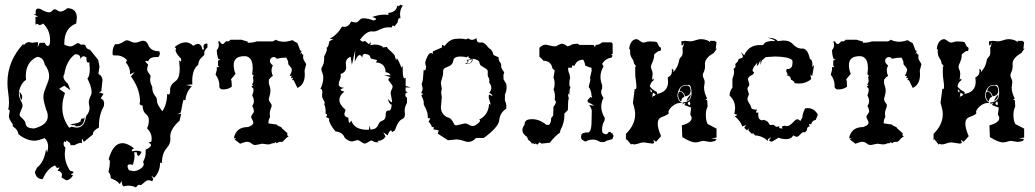

<svg xmlns="http://www.w3.org/2000/svg" viewBox="-20 -616 4483 832"><path d="M313 -538.1 310.1 -514.2Q258.8 -494.1 258.8 -429.7V-422.4Q273.9 -415 285.2 -415Q290.5 -415 295.2 -417.2Q299.8 -419.4 304 -422.1Q308.1 -424.8 311.5 -427Q314.9 -429.2 317.9 -429.2Q321.8 -429.2 325.2 -425.8Q328.6 -422.4 335 -422.4L342.8 -422.9Q347.7 -422.9 349.4 -419.9Q351.1 -417 352.5 -413.3Q354 -409.7 357.4 -406Q360.8 -402.3 370.1 -400.4L405.8 -356L411.1 -326.7L406.7 -299.3Q406.7 -294.9 408.4 -294.2Q410.2 -293.5 412.8 -291.7Q415.5 -290 418.7 -285.6Q421.9 -281.2 424.3 -270.5L418.9 -220.2L408.2 -216.3L428.7 -209.5L416 -189.5Q431.2 -184.6 431.2 -167L430.2 -156.2Q408.7 -120.1 408.7 -67.9V-63.5Q382.8 -49.3 382.8 -37.6L383.3 -34.2L343.3 -1Q337.4 -14.6 335 -14.6V3.9L330.1 3.4Q318.8 3.4 303.2 13.2H285.2L285.6 10.7Q285.6 2 267.1 -7.8V-6.3Q267.1 -0.5 264.2 -0.5L258.8 -3.9Q255.4 1 255.4 7.3Q255.4 16.1 263.2 23.9L260.7 50.3Q260.7 90.3 284.2 124.5Q298.3 126 298.3 130.4Q298.3 134.3 286.6 140.1L296.4 143.6Q286.6 162.1 267.6 165.5L246.6 153.3L248.5 142.1Q248.5 127.4 229.5 123Q237.3 113.8 237.3 109.4L227.1 112.3L218.3 100.6Q184.6 114.3 165 160.2Q136.2 160.2 131.3 129.4L140.6 109.9Q170.4 88.4 179.7 30.8L184.1 44.9Q188.5 31.2 188.5 18.6Q188.5 -2.9 173.8 -17.6Q143.1 -6.3 129.9 -6.3Q95.2 -6.3 60.1 -34.2Q58.1 -44.4 54 -50.8Q49.8 -57.1 45.4 -60.8Q41 -64.5 37.8 -66.7Q34.7 -68.8 34.7 -71.3L35.6 -74.7Q35.6 -77.1 33 -80.8Q30.3 -84.5 27.1 -89.4Q23.9 -94.2 21.2 -100.6Q18.6 -106.9 18.6 -114.3L22.5 -136.7L15.1 -143.6Q19 -148.9 19 -170.9Q19 -189.9 15.6 -213.4Q12.2 -236.8 12.2 -257.3Q12.2 -351.6 81.1 -426.3L83 -419.4Q93.3 -433.6 106 -433.6L118.2 -430.7L145 -433.6L143.6 -411.1L151.4 -430.2L173.8 -430.7Q179.7 -417 186.5 -417Q192.4 -417 194.6 -423.3Q196.8 -429.7 196.8 -436.5V-444.8Q196.8 -484.4 167 -514.2Q159.2 -507.8 152.3 -507.8Q146.5 -507.8 142.1 -513.2L133.8 -509.3V-543L145.5 -543.5L126 -554.2L134.8 -554.7L134.3 -563.5Q134.3 -579.1 145.5 -579.1L153.8 -577.6Q179.2 -562.5 192.9 -562.5Q197.3 -562.5 200.4 -564.5Q203.6 -566.4 206.1 -569.1Q208.5 -571.8 210.9 -573.7Q213.4 -575.7 217.3 -575.7Q223.1 -575.7 229 -570.8Q234.9 -565.9 241.7 -565.9Q254.4 -565.9 272 -580.6Q313 -579.6 313 -538.1ZM76.2 -195.8Q76.2 -192.4 75.2 -188.2Q74.2 -184.1 72.3 -184.1Q67.9 -184.1 64.5 -218.3Q76.2 -207 76.2 -195.8ZM258.8 -294.9Q254.9 -289.6 254.9 -283.2Q254.9 -269.5 274.4 -252.9L285.2 -225.1L258.3 -244.6L236.3 -231L261.7 -212.9Q250 -180.7 250 -150.4Q250 -102.5 279.8 -62.5L291 -67.4Q303.2 -63 313 -63Q346.2 -63 353 -112.8Q368.2 -130.9 368.2 -148.4L364.7 -171.4Q364.7 -185.1 373 -200.7Q377 -207.5 377 -217.3Q377 -239.7 358.9 -275.4Q369.1 -287.1 369.1 -316.4L367.2 -346.2L361.8 -344.7Q354.5 -344.7 354.5 -362.3V-367.2Q348.1 -372.1 342.8 -372.1Q333.5 -372.1 328.6 -358.9V-361.3Q328.6 -380.9 308.1 -380.9H305.2Q267.6 -353.5 258.8 -294.9ZM140.6 -369.6Q91.8 -347.2 91.8 -286.1L92.8 -269.5Q89.4 -268.1 84.2 -263.2Q79.1 -258.3 74.2 -250.5Q69.3 -242.7 65.7 -232.4Q62 -222.2 62 -210.4Q62 -200.7 64.5 -193.6Q66.9 -186.5 69.8 -180.7Q72.8 -174.8 75.2 -169.7Q77.6 -164.6 77.6 -158.7Q77.6 -154.3 75.7 -148.9Q73.7 -143.6 71.3 -137.9Q68.8 -132.3 66.9 -127.4Q64.9 -122.6 64.9 -119.1Q64.9 -114.3 68.6 -110.6Q72.3 -106.9 77.1 -102.5Q82 -98.1 86.2 -92.5Q90.3 -86.9 91.3 -78.6Q93.8 -60.1 127 -59.1Q187 -74.2 187 -111.8Q187 -127 180.7 -139.2Q168 -178.2 168 -194.8Q168 -207.5 171.9 -219.2Q175.8 -231 180.4 -242.2Q185.1 -253.4 189 -264.2Q192.9 -274.9 192.9 -286.1Q192.9 -311.5 173.8 -336.4Q168 -368.2 140.6 -369.6ZM333.5 -89.8 328.6 -94.2 336.4 -105.5Q336.4 -100.6 338.4 -100.6Q340.8 -100.6 346.7 -107.9Q343.8 -68.4 313.5 -68.4L301.8 -69.8L309.6 -75.7L296.9 -73.2L283.7 -77.1Q326.7 -83 326.7 -89.8Z M569.3 196.3Q555.7 188.5 532.7 188.5L516.6 191.4Q508.8 191.4 506.8 168L499 182.1Q489.3 168.9 472.7 162.1Q466.8 159.7 463.1 158Q459.5 156.2 459.5 151.9Q459.5 139.6 450.2 128.9Q456.1 102.1 456.1 87.9Q456.1 74.7 450.7 74.7Q470.2 4.4 510.3 4.4Q532.7 4.4 561 26.9Q550.8 31.2 550.8 35.6L553.7 40Q561.5 37.1 570.3 37.1Q584 37.1 593.3 42Q585 59.6 579.6 59.6Q574.7 59.6 572.3 43.9H561.5L563 60.5Q563 73.2 556.2 98.1L543.5 96.2Q532.7 96.2 532.7 104.5Q532.7 110.8 538.6 121.6L558.1 125.5Q571.8 125.5 586.4 116.7Q603 106.9 603 95.2L600.6 85.9Q600.6 83 602.5 80.1Q611.3 64.5 611.3 43L610.8 32.7Q634.3 22 634.3 12.7Q634.3 6.3 622.6 2L635.3 -2Q637.2 -5.4 637.2 -17.1Q637.2 -40 617.2 -60.1Q625 -75.7 625 -94.7Q625 -110.8 615.2 -119.1Q597.7 -132.8 597.7 -158.7Q585 -159.7 585 -168.5L586.9 -177.2Q585.4 -233.4 547.4 -284.7L563 -303.2L543 -293.9L543.5 -300.8Q543.5 -324.2 525.4 -345.2L530.8 -355.5Q510.7 -376 483.4 -376L474.6 -375.5L468.3 -378.4L467.8 -389.2Q467.8 -409.2 479 -424.8L485.4 -424.3Q498 -424.3 511.2 -432.9Q524.4 -441.4 529.8 -441.4Q536.6 -441.4 546.1 -436.3Q555.7 -431.2 565.9 -431.2Q574.2 -431.2 583.5 -435.3Q592.8 -439.5 600.1 -439.5Q615.2 -439.5 623 -419.9Q633.3 -394 670.4 -394L672.9 -384.3Q672.9 -377 666 -368.7L658.7 -369.1Q628.9 -369.1 622.1 -350.6L612.3 -352.5L609.9 -351.1Q609.9 -346.7 622.1 -335.9Q617.7 -324.2 617.7 -315.9Q617.7 -307.6 625 -299.1Q632.3 -290.5 632.3 -284.2L630.4 -271Q630.4 -258.3 639.6 -240.2Q639.6 -216.8 649.9 -203.6Q653.8 -198.2 657 -193.8Q660.2 -189.5 660.2 -178.2Q660.2 -163.6 683.6 -133.8Q704.1 -165 704.1 -208.5L710 -206.5Q717.3 -206.5 717.3 -222.2L716.8 -225.6Q716.8 -248 740.7 -264.6Q758.8 -276.9 758.8 -319.8L756.3 -354.5L763.2 -349.6Q765.1 -349.6 765.1 -355L764.6 -361.8Q740.7 -385.7 740.7 -398.9L743.2 -406.2L736.8 -412.1Q762.2 -432.6 783.7 -432.6Q802.2 -432.6 817.4 -417.5Q830.1 -425.8 837.9 -425.8Q852.5 -425.8 856.9 -401.4H863.8L861.8 -413.6Q861.8 -427.2 875 -427.2L878.9 -426.8V-410.6Q865.2 -397.5 865.2 -388.2L865.7 -383.3Q865.7 -377.9 862.1 -374.8Q858.4 -371.6 853.8 -367.2Q849.1 -362.8 844.7 -355.7Q840.3 -348.6 838.9 -335.4Q813 -314.9 813 -265.1L813.5 -250L786.1 -248L811.5 -242.2Q787.1 -219.2 783.2 -180.7L776.9 -183.6Q773.4 -183.6 770 -162.1Q765.6 -134.3 762.2 -126.5L747.1 -121.1L765.1 -122.6L758.3 -93.3Q717.8 -57.1 717.8 -24.9L718.3 -15.1Q718.3 -3.4 715.8 3.9Q711.9 14.6 700.7 27.8Q682.1 50.3 681.2 91.3L673.8 87.9Q673.8 127.4 648.4 154.3L636.2 146L644 159.2L639.6 169.9Q631.8 165 623 165Q615.2 165 604 175.5Q592.8 186 589.8 186L584 184.6Q577.1 184.6 569.3 196.3Z M1025.9 -443.8 1054.7 -435.1 1052.2 -430.7H1057.6Q1075.2 -430.7 1092.3 -436.5H1161.1Q1169.4 -439 1173.8 -443.8Q1191.4 -435.1 1210.9 -435.1Q1224.6 -435.1 1247.6 -441.9Q1255.4 -435.5 1269 -429.2L1281.2 -397L1287.1 -395.5L1279.8 -380.4L1287.1 -388.2L1289.1 -380.9L1294.4 -378.9L1293.5 -368.7Q1293.5 -362.8 1295.2 -358.6Q1296.9 -354.5 1299.1 -350.8Q1301.3 -347.2 1303.5 -344Q1305.7 -340.8 1306.6 -336.9L1299.8 -310.5L1300.8 -293.5Q1300.8 -249.5 1269 -234.9L1252.4 -268.6L1245.6 -269L1250.5 -279.3L1243.2 -277.3Q1240.7 -277.3 1240.7 -279.3L1245.1 -287.1H1234.9Q1244.6 -304.2 1244.6 -313.5Q1244.6 -317.9 1242.2 -321.5Q1239.7 -325.2 1236.8 -328.4Q1233.9 -331.5 1231.4 -334.5Q1229 -337.4 1229 -340.3V-344.2Q1229 -352.1 1220.7 -366.2H1215.8Q1208 -366.2 1198.7 -365Q1189.5 -363.8 1178.7 -361.3Q1174.8 -368.7 1166.5 -368.7H1164.1Q1158.2 -367.7 1153.8 -363.3Q1149.4 -358.9 1149.4 -352.1Q1149.4 -342.8 1162.6 -332Q1156.7 -322.3 1156.7 -311Q1156.7 -299.3 1162.6 -287.1Q1152.8 -281.7 1145 -271V-254.4Q1151.9 -235.4 1151.9 -222.7Q1151.9 -210 1145 -188Q1145 -182.1 1147 -178.2Q1148.9 -174.3 1151.1 -171.1Q1153.3 -168 1155.3 -165.3Q1157.2 -162.6 1157.2 -159.2Q1157.2 -152.8 1153.1 -144Q1148.9 -135.3 1148.9 -123.5L1150.4 -108.4Q1143.6 -100.1 1143.1 -81.5L1179.2 -76.2Q1182.1 -72.3 1185.5 -70.6Q1189 -68.8 1192.1 -67.9Q1195.3 -66.9 1197.8 -65.4Q1200.2 -64 1201.2 -60.5L1225.6 -38.6L1224.6 -32.7Q1224.6 -27.3 1231 -25.4Q1222.7 -20.5 1218.5 -16.1Q1214.4 -11.7 1211.4 -8.3Q1208.5 -4.9 1205.6 -2.9Q1202.6 -1 1197.3 -1L1193.8 -1.5Q1187 -1.5 1179.2 4.9L1174.3 -0.5L1168.5 4.9L1165.5 4.4Q1159.2 4.4 1154.5 7.1Q1149.9 9.8 1140.1 9.8L1115.7 6.8L1088.9 12.2Q1080.1 12.2 1076.7 10.5Q1073.2 8.8 1070.6 6.3Q1067.9 3.9 1064.2 1.7Q1060.5 -0.5 1051.8 -1.5H1049.3Q1042.5 -1.5 1020.5 6.8L996.6 -11.7L1003.9 -17.6L993.2 -16.6Q1002.4 -65.4 1053.7 -65.4H1054.7Q1077.6 -73.7 1077.6 -84Q1077.6 -86.9 1076.2 -90.6Q1074.7 -94.2 1073 -97.7Q1071.3 -101.1 1069.8 -104.2Q1068.4 -107.4 1068.4 -108.9Q1068.4 -114.7 1080.1 -130.4V-132.8Q1080.1 -144.5 1072.8 -157.2Q1080.1 -166.5 1080.1 -177.7Q1080.1 -189 1072.8 -202.1Q1078.6 -217.3 1078.6 -226.6Q1078.6 -230.5 1077.4 -232.7Q1076.2 -234.9 1074.5 -236.3Q1072.8 -237.8 1071.5 -238.5Q1070.3 -239.3 1070.3 -240.7Q1070.3 -243.2 1074 -243.7Q1077.6 -244.1 1077.6 -245.1Q1077.6 -246.1 1075.2 -246.6Q1072.8 -247.1 1072.8 -249.5Q1072.8 -252 1075.4 -255.9Q1078.1 -259.8 1078.1 -266.6L1075.7 -283.2L1080.1 -287.1L1072.8 -294.4L1075.2 -318.4Q1075.2 -327.1 1074 -336.7Q1072.8 -346.2 1069.1 -354.2Q1065.4 -362.3 1058.1 -367.4Q1050.8 -372.6 1039.1 -372.6Q992.7 -372.6 992.7 -334Q992.7 -314.5 1000.5 -295.9L981 -272.5Q984.4 -263.7 984.4 -244.1V-240.2Q968.8 -228.5 947.3 -228.5Q941.4 -228.5 938.7 -229.2Q936 -230 930.2 -238.3L930.7 -245.6Q930.7 -270 914.1 -292.5L919.4 -312.5V-324.7L929.7 -325.2L924.8 -332V-353.5L935.5 -357.9L926.8 -359.9Q919.9 -375.5 919.4 -398.9Q928.2 -408.2 928.2 -420.4Q928.2 -430.2 924.8 -436.5H932.1Q938.5 -424.8 944.8 -424.8Q946.8 -424.8 949 -426.8Q951.2 -428.7 953.6 -431.2Q956.1 -433.6 958.3 -435.5Q960.4 -437.5 962.4 -437.5L966.3 -436.5Q971.7 -436.5 979 -443.8Z M1725.6 -591.8Q1713.4 -575.2 1713.4 -553.7L1715.3 -537.1L1712.4 -537.6Q1704.6 -537.6 1703.1 -519L1689.5 -502L1683.6 -505.4Q1679.7 -505.4 1677.2 -497.1L1663.6 -497.6Q1650.9 -497.6 1642.3 -494.6Q1633.8 -491.7 1627 -488.5Q1620.1 -485.4 1613.5 -482.4Q1606.9 -479.5 1597.7 -479.5L1589.4 -480Q1567.9 -480 1540 -444.3Q1545.9 -435.5 1553.2 -435.5L1562 -438.5L1578.1 -424.8L1587.4 -433.1L1584.5 -420.4L1603 -422.9Q1622.6 -422.9 1639.2 -413.6L1637.2 -410.2L1657.2 -412.6Q1657.2 -408.7 1662.6 -403.6Q1668 -398.4 1674.3 -393.1Q1680.7 -387.7 1686 -381.8Q1691.4 -376 1691.4 -370.1L1696.8 -354L1699.2 -363.8Q1705.6 -358.9 1719.7 -322.3Q1723.6 -329.6 1724.6 -329.6Q1725.1 -329.6 1725.1 -328.1V-314.9Q1725.1 -276.4 1732.9 -276.4L1737.8 -279.3V-243.2L1760.3 -237.3L1737.3 -236.8L1737.8 -220.7L1747.1 -216.3L1738.3 -212.9L1736.3 -204.1Q1736.3 -196.8 1743.7 -192.4V-170.4Q1733.4 -151.9 1733.4 -136.7L1734.9 -120.1Q1734.9 -105 1721.2 -99.1Q1704.1 -91.3 1691.4 -51.3L1679.2 -43.5Q1676.8 -50.8 1673.8 -50.8Q1668 -50.8 1659.2 -29.3L1640.6 -43L1650.9 -23.9Q1638.2 -5.4 1615.7 -5.4L1620.6 0.5H1613.3Q1603.5 0.5 1598.6 -3.2Q1593.8 -6.8 1589.4 -6.8Q1586.4 -6.8 1583 -4.9Q1579.6 -2.9 1575.7 -0.5Q1571.8 2 1567.9 3.9Q1564 5.9 1560.5 5.9Q1556.6 5.9 1552.7 3.7Q1548.8 1.5 1544.9 -1.5Q1541 -4.4 1536.9 -6.6Q1532.7 -8.8 1528.3 -8.8L1505.4 -2.9Q1491.7 -2.9 1473.6 -19Q1465.8 -43 1433.1 -46.9Q1405.8 -81.5 1405.8 -97.2L1406.7 -102.1L1392.6 -108.9Q1397 -113.8 1397 -117.7Q1397 -122.1 1390.6 -124L1391.1 -131.8Q1391.1 -151.9 1384.8 -164.6L1387.2 -170.4Q1387.2 -173.3 1385.3 -176.5Q1383.3 -179.7 1381.1 -183.8Q1378.9 -188 1377.2 -192.4Q1375.5 -196.8 1375.5 -202.1L1377 -217.3Q1377 -229.5 1368.7 -231Q1380.9 -255.9 1380.9 -279.8Q1380.9 -291 1376.7 -300.3Q1372.6 -309.6 1372.6 -316.4Q1372.6 -321.3 1374.5 -324.2Q1376.5 -327.1 1378.7 -331.5Q1380.9 -335.9 1382.8 -343.5Q1384.8 -351.1 1384.8 -365.2V-372.1Q1396.5 -392.6 1396.5 -403.3L1395 -409.7Q1403.3 -409.7 1406.7 -436.5L1424.3 -446.8L1408.2 -448.2Q1441.9 -464.8 1461.9 -501L1471.7 -499.5Q1491.2 -499.5 1501.5 -522.5L1520 -518.6Q1526.9 -518.6 1530 -521.5Q1533.2 -524.4 1536.1 -527.6Q1539.1 -530.8 1543 -533.7Q1546.9 -536.6 1555.2 -536.6Q1575.2 -536.6 1598.6 -527.3Q1609.4 -529.3 1609.4 -533.2Q1609.4 -537.6 1592.8 -542.5Q1622.1 -552.7 1646.5 -552.7L1663.1 -551.3L1662.6 -560.1Q1698.2 -563 1701.2 -591.8L1706.5 -588.9Q1710.9 -588.9 1713.4 -595.7ZM1566.4 -381.8 1561.5 -382.3Q1550.3 -382.3 1550.3 -368.7V-365.7Q1544.9 -377.4 1538.6 -377.4Q1528.8 -377.4 1517.1 -347.7L1519.5 -399.4L1504.9 -335L1499.5 -370.1Q1478.5 -362.8 1478.5 -341.8L1480 -324.7Q1480 -302.7 1455.6 -295.4L1457 -286.6Q1457 -279.8 1452.4 -269.5Q1447.8 -259.3 1447.8 -251Q1447.8 -237.3 1471.2 -235.4Q1456.1 -231 1456.1 -227.1Q1456.1 -222.7 1472.2 -219.2Q1450.7 -202.1 1450.7 -183.1Q1450.7 -162.6 1477.5 -140.1L1472.2 -122.6Q1472.2 -108.9 1489.7 -106Q1490.2 -84 1494.6 -84Q1497.6 -84 1502 -93.8Q1515.6 -53.7 1570.8 -53.7H1578.6L1582 -72.3L1585.4 -54.2Q1601.6 -55.7 1607.9 -60.5Q1614.3 -65.4 1617.2 -71.5Q1620.1 -77.6 1623.3 -83.5Q1626.5 -89.4 1636.2 -92.8Q1651.4 -97.7 1651.4 -117.2V-119.6Q1651.4 -136.7 1661.1 -136.7H1665Q1675.8 -136.7 1677.2 -162.1Q1665.5 -165.5 1661.1 -187.5Q1673.3 -172.9 1677.2 -172.9Q1679.2 -172.9 1679.2 -176.3L1672.9 -211.4Q1672.9 -221.2 1677 -227.5Q1681.2 -233.9 1681.2 -240.7Q1681.2 -244.6 1678.2 -248.8Q1675.3 -252.9 1672.1 -256.8Q1668.9 -260.7 1666 -264.4Q1663.1 -268.1 1663.1 -271Q1663.1 -276.9 1672.9 -281.2L1644.5 -291L1672.9 -289.6Q1667.5 -301.3 1650.9 -303.2Q1649.9 -343.3 1608.4 -345.7L1613.8 -353.5Q1613.8 -356.4 1609.4 -357.2Q1605 -357.9 1599.6 -358.9Q1594.2 -359.9 1589.6 -361.8Q1585 -363.8 1584.5 -368.2Q1584 -378.4 1566.4 -381.8Z M2009.3 -1Q2003.9 -1 1998.5 -2.7Q1993.2 -4.4 1986.8 -6.3Q1980.5 -8.3 1973.1 -10Q1965.8 -11.7 1956.5 -11.7L1920.9 -8.3L1877 -37.1L1880.9 -51.3L1857.9 -55.7L1859.9 -62.5Q1859.9 -65.9 1856.4 -65.9L1851.6 -64.9Q1848.6 -77.6 1836.9 -88.9L1845.2 -103L1834 -104Q1834 -120.1 1831.1 -129.9Q1826.7 -143.6 1818.8 -157.7Q1815.9 -162.6 1815.9 -167L1816.4 -170.9Q1816.4 -181.2 1805.7 -202.1L1814.5 -210L1804.7 -211.4Q1811.5 -224.1 1811.5 -233.9L1807.1 -252.9Q1807.1 -254.4 1808.1 -255.6Q1809.1 -256.8 1810.1 -260.3Q1811 -263.7 1812.3 -270.3Q1813.5 -276.9 1814 -289.6Q1814.9 -314 1817.4 -314L1821.3 -310.1Q1822.3 -310.1 1824.2 -314.9Q1826.2 -319.8 1826.2 -326.7L1822.3 -344.2Q1825.2 -357.9 1832.5 -372.1Q1839.8 -386.2 1847.7 -386.2Q1851.6 -386.2 1855.5 -382.3V-393.1L1895.5 -410.6V-422.4L1906.2 -416.5Q1925.8 -443.4 1951.2 -447.3L1970.7 -448.7Q1988.8 -448.7 1997.6 -445.3L2010.3 -449.7Q2016.6 -443.4 2025.4 -443.4Q2033.7 -443.4 2044.9 -450.7Q2044.9 -431.6 2059.1 -431.6L2064 -432.1Q2072.3 -432.1 2077.6 -429.2Q2084.5 -424.8 2094.2 -412.6Q2097.7 -407.7 2102.5 -404.8Q2112.3 -400.4 2119.1 -377.4L2140.6 -367.7Q2140.6 -354.5 2146.2 -347.4Q2151.9 -340.3 2151.9 -335L2151.4 -330.1Q2151.4 -319.3 2165 -302.7L2161.6 -291.5L2162.1 -272L2173.8 -252.4L2175.3 -238.8Q2175.3 -222.2 2168 -205.6V-180.2Q2174.3 -168 2174.3 -152.8L2173.8 -145Q2146.5 -127.4 2143.6 -96.2Q2140.6 -64.9 2076.2 -18.1H2043Q2027.3 -1 2009.3 -1ZM2027.3 -69.8Q2037.1 -69.8 2048.6 -78.9Q2060.1 -87.9 2060.1 -93.3Q2060.1 -96.2 2056.6 -98.1Q2096.2 -116.7 2099.6 -166.5L2106.9 -161.6L2097.7 -192.9L2098.6 -206.5L2114.7 -199.7Q2110.4 -210.4 2099.6 -213.4Q2108.9 -224.1 2108.9 -235.8Q2108.9 -247.6 2099.6 -258.3L2100.6 -267.1Q2100.6 -275.4 2096.9 -280.3Q2093.3 -285.2 2093.3 -294.9L2093.8 -304.7Q2093.8 -312 2088.6 -316.2Q2083.5 -320.3 2076.9 -323.7Q2070.3 -327.1 2064.7 -331.3Q2059.1 -335.4 2058.1 -343.3Q2056.2 -357.9 2027.3 -361.8L2027.8 -357.4Q2027.8 -338.4 1994.1 -338.4Q2005.9 -344.2 2005.9 -349.6Q2005.9 -353 2001.5 -356Q2018.6 -357.9 2019.5 -359.9Q2019.5 -362.8 2009.8 -366.7V-373.5L2002 -367.7Q1990.2 -371.1 1974.1 -371.1Q1947.3 -371.1 1944.3 -353.5Q1941.4 -339.4 1934.1 -334.2Q1926.8 -329.1 1919.2 -326.4Q1911.6 -323.7 1905.8 -319.8Q1899.9 -315.9 1899.9 -304.7L1900.4 -304.2Q1900.4 -290 1895.5 -276.1Q1890.6 -262.2 1890.6 -255.9L1894.5 -231.9L1891.6 -215.3L1894.5 -194.8L1890.6 -151.4Q1890.6 -123 1916.5 -108.4Q1928.2 -106 1933.8 -100.1Q1939.5 -94.2 1942.6 -88.1Q1945.8 -82 1948.5 -77.4Q1951.2 -72.8 1958 -72.8L1994.1 -81.1Q2002.4 -81.1 2012.2 -75.4Q2022 -69.8 2027.3 -69.8ZM2010.3 -341.3Q2025.4 -344.2 2025.4 -359.9Q2018.1 -355 2006.3 -354.5L2010.3 -352.1Q2007.8 -344.7 2000.5 -340.3Z M2629.4 -432.6 2634.8 -426.8V-382.8L2628.4 -378.9L2634.8 -374.5L2629.4 -366.2Q2603 -362.3 2589.4 -338.9L2595.2 -327.6Q2582 -306.2 2582 -283.2Q2582 -265.1 2589.4 -247.1V-232.9Q2585 -225.6 2585 -217.8Q2585 -205.6 2595.2 -191.9Q2585.4 -173.3 2585.4 -153.8Q2585.4 -129.9 2601.1 -104L2599.6 -93.8Q2588.9 -77.1 2588.9 -52.2Q2588.9 -41.5 2595.2 -37.8Q2601.6 -34.2 2605.5 -34.2Q2612.3 -34.2 2617.7 -44.4H2627.4L2627 -41Q2627 -38.6 2628.9 -38.6L2633.3 -40Q2633.8 -34.2 2639.2 -27.3L2633.3 -13.2L2607.9 -5.9L2599.6 -0.5H2581.1Q2565.9 -11.2 2547.9 -11.2Q2532.2 -11.2 2517.1 -2.4Q2507.8 -6.8 2502.9 -10.3Q2498 -13.7 2498 -23.4Q2498 -35.6 2506.3 -38.8Q2514.6 -42 2523.9 -42L2529.8 -41.5L2537.1 -48.3Q2543.5 -60.5 2543.5 -94.2L2544.4 -135.3Q2544.4 -144 2533.2 -161.1L2554.2 -157.7Q2543.9 -166.5 2527.3 -173.3L2525.9 -181.6L2538.6 -195.8L2546.4 -191.9L2543 -203.1Q2543 -221.2 2531.2 -239.7L2538.1 -269L2537.1 -280.8L2543.9 -309.6L2543 -322.3Q2537.1 -323.2 2530.3 -325.7Q2523.4 -328.1 2515.6 -332Q2515.1 -343.8 2507.3 -357.4Q2480 -357.4 2469.2 -330.6L2462.4 -332.5Q2458.5 -332.5 2458.5 -327.6L2459 -323.2L2441.9 -322.3V-317.9Q2441.9 -306.6 2447.8 -294.9L2450.7 -276.9Q2447.3 -270.5 2447.3 -253.4L2447.8 -244.1L2452.1 -238.3Q2447.3 -229 2447.3 -204.6L2441.9 -211.4V-208.5Q2441.9 -198.2 2444.8 -189Q2441.9 -182.1 2441.9 -173.3L2440.9 -139.2L2425.3 -123.5L2425.8 -115.7Q2425.8 -84 2408.2 -51.3L2406.7 -41.5Q2398.4 -36.1 2385.7 -23.9Q2373 -11.7 2362.8 2.4L2326.2 6.3L2318.8 0.5L2307.6 11.2L2301.8 5.4L2295.9 9.3L2292 5.4H2284.7Q2279.3 -3.4 2269 -10.3L2263.7 -22.9Q2243.7 -36.1 2243.7 -52.2Q2243.7 -62.5 2253.4 -76.7V-77.6Q2253.4 -85 2256.3 -89.4Q2259.3 -93.8 2263.9 -95.9Q2268.6 -98.1 2274.2 -98.9Q2279.8 -99.6 2285.6 -99.6Q2318.4 -99.6 2347.2 -75.2H2359.9Q2368.2 -86.4 2368.2 -100.6V-104L2377 -115.2L2378.4 -153.3Q2385.7 -161.1 2389.6 -174.8L2383.8 -183.1L2384.8 -196.3Q2384.8 -216.3 2378.4 -228.5Q2383.3 -237.8 2383.3 -252.9Q2383.3 -270 2378.4 -279.3L2383.8 -310.5L2374 -319.3Q2368.7 -352.1 2334.5 -353Q2328.6 -361.8 2317.4 -370.1V-408.7Q2322.8 -414.1 2329.3 -418.2Q2335.9 -422.4 2346.7 -422.4L2377 -415.5H2389.6Q2399.4 -422.4 2413.6 -426.8Q2426.8 -425.3 2438 -415.5Q2447.8 -416 2460.4 -424.3L2481.9 -426.8L2491.7 -421.4H2552.7L2557.6 -412.1L2562 -421.4Q2576.7 -421.4 2589.4 -432.6Z M3017.1 -446.3Q3035.2 -446.3 3050.3 -438.5L3059.1 -430.7L3055.2 -439H3081.1L3078.1 -435.1H3085L3081.5 -403.8L3087.4 -406.7L3072.8 -386.2Q3034.7 -364.7 3034.7 -339.4L3035.2 -329.1Q3035.2 -320.8 3033.7 -315.2Q3032.2 -309.6 3030.3 -305.2Q3028.3 -300.8 3026.9 -297.4Q3025.4 -293.9 3025.4 -290Q3025.4 -283.2 3029.5 -275.9Q3033.7 -268.6 3033.7 -259.3L3030.8 -237.3Q3030.8 -215.3 3044.4 -188.5L3037.1 -185.1Q3037.1 -183.1 3044.4 -182.6L3046.4 -154.3Q3038.6 -139.2 3038.6 -117.7Q3038.6 -93.8 3046.4 -78.6L3085 -58.6V-20L3062 -16.1L3085 -13.7L3079.1 -5.4Q3065.9 -1 3055.7 -1L3029.3 -5.4Q3021 -5.4 3012 -2.2Q3002.9 1 2993.7 1Q2972.7 1 2936.5 -22L2934.6 -72.8Q2977.1 -84.5 2977.1 -104Q2977.1 -111.3 2971.2 -119.6L2975.1 -149.9L2945.8 -160.6L2950.7 -170.9L2934.6 -163.1L2941.4 -169.9L2936.5 -172.4Q2976.6 -172.4 2976.6 -212.4V-217.3Q2975.1 -247.6 2964.4 -248H2953.6Q2920.9 -247.1 2915.5 -203.6Q2917 -178.7 2937 -168.9L2926.8 -169.9Q2917 -169.9 2908 -165.3Q2898.9 -160.6 2891.8 -154.3Q2884.8 -147.9 2880.6 -141.4Q2876.5 -134.8 2876.5 -131.3L2877.9 -126.5Q2877.9 -119.6 2848.1 -108.9Q2830.1 -102.5 2830.1 -80.1Q2830.1 -59.6 2844.7 -25.9L2822.8 -1.5Q2813.5 -9.3 2810.5 -9.3L2814.9 1.5Q2814.9 5.4 2806.6 6.3L2769.5 1Q2760.3 1 2748.3 5.4Q2736.3 9.8 2728.5 9.8Q2721.7 9.8 2718.3 6.8L2714.8 10.7L2694.8 -13.7L2692.4 -6.8V-36.1Q2732.4 -74.7 2732.4 -122.1Q2732.4 -138.2 2722.7 -170.4L2730.5 -231L2733.4 -230Q2737.8 -230 2737.8 -240.2Q2737.8 -252.9 2735.1 -269.3Q2732.4 -285.6 2732.4 -306.6L2732.9 -329.1L2737.8 -327.1L2727.1 -341.3Q2726.1 -350.6 2723.4 -355.5Q2720.7 -360.4 2717.8 -364.7Q2714.8 -369.1 2712.6 -375.5Q2710.4 -381.8 2710.4 -394V-402.8L2706.5 -402.3Q2707 -414.1 2710.2 -422.4Q2713.4 -430.7 2717.8 -436Q2722.2 -441.4 2727.5 -443.8Q2732.9 -446.3 2737.3 -446.3Q2741.2 -446.3 2745.1 -444.1Q2749 -441.9 2752.7 -439Q2756.3 -436 2760.3 -433.8Q2764.2 -431.6 2768.6 -431.6Q2773.9 -431.6 2780 -434.1Q2786.1 -436.5 2795.9 -436.5Q2817.9 -436.5 2826.7 -433.1Q2836.4 -411.6 2839.8 -411.6L2840.8 -412.6Q2844.2 -409.2 2844.2 -404.8Q2844.2 -398.9 2840.8 -394L2837.9 -395.5Q2831.5 -395.5 2814.5 -379.9V-377.4Q2814.5 -367.7 2812.3 -360.1Q2810.1 -352.5 2807.6 -346.7Q2805.2 -340.8 2803 -336.2Q2800.8 -331.5 2800.8 -326.7Q2800.8 -319.8 2804.4 -312.7Q2808.1 -305.7 2808.1 -294.4L2805.2 -270L2812.5 -276.4V-268.1Q2799.3 -259.8 2795.9 -241.7Q2806.2 -227.1 2826.7 -217.3V-209Q2875 -216.8 2875 -262.2L2873.5 -280.3Q2891.6 -289.1 2891.6 -305.7L2891.1 -316.9Q2898.4 -316.9 2898.4 -309.1L2897.5 -302.7Q2909.7 -316.9 2914.3 -327.1Q2918.9 -337.4 2920.7 -345.2Q2922.4 -353 2923.8 -358.6Q2925.3 -364.3 2931.6 -369.6Q2938.5 -376.5 2938.5 -391.1L2937.5 -410.2Q2940.9 -410.2 2944.8 -433.1Q2938 -418.5 2935.5 -418.5Q2932.6 -418.5 2932.6 -432.6V-437L2948.7 -439L2970.2 -437Q2977.5 -437 2983.4 -438.5Q2989.3 -439.9 2994.6 -441.7Q3000 -443.4 3005.4 -444.8Q3010.7 -446.3 3017.1 -446.3ZM2802.2 -216.3Q2805.2 -216.3 2805.2 -220.7Q2805.2 -224.1 2796.9 -229.5Q2798.8 -216.3 2802.2 -216.3ZM2809.1 -214.8 2805.7 -191.9 2810.5 -200.7 2812.5 -199.2Q2815.9 -199.2 2821.8 -207ZM2960.4 -168Q2960.4 -163.1 2969.7 -159.7L2971.2 -166.5Q2971.2 -171.9 2967.8 -176.8Q2960.4 -172.4 2960.4 -168ZM2948.7 -198.7Q2944.3 -218.3 2925.3 -222.2Q2928.7 -244.6 2954.6 -245.6Q2972.2 -245.6 2972.7 -222.2Q2971.7 -201.2 2948.7 -198.7ZM2932.1 -175.8Q2928.2 -177.2 2923.6 -185.1Q2918.9 -192.9 2918.5 -204.1Q2918.9 -211.9 2921.4 -215.8Q2923.3 -219.2 2926.8 -219.2Q2934.1 -217.8 2939.5 -211.2Q2944.8 -204.6 2945.8 -196.3Q2932.6 -192.4 2932.1 -175.8ZM2955.6 -178.2Q2956.1 -189.9 2973.6 -207Q2972.2 -187.5 2955.6 -178.2Z M3325.7 -2.4Q3313.5 -2.9 3313.5 -8.3Q3313.5 -11.2 3319.3 -16.6Q3318.8 -21 3317.9 -21Q3317.4 -21 3316.9 -20Q3314.9 -16.1 3311 -13.2Q3309.6 -16.1 3308.6 -16.1Q3307.6 -16.1 3307.6 -12.2L3308.6 -4.9Q3282.7 -27.8 3252 -29.3L3241.7 -41L3240.2 -33.7L3223.6 -50.3V-59.6L3217.3 -50.8L3205.1 -62L3212.4 -74.2L3196.8 -67.9Q3188 -92.3 3164.1 -111.8L3175.8 -118.2L3162.6 -122.6L3165.5 -147Q3165.5 -179.7 3141.6 -201.7Q3141.6 -221.2 3153.8 -236.3V-274.9Q3161.1 -292.5 3161.1 -304.7Q3161.1 -311.5 3158.2 -316.9Q3167.5 -323.2 3167.5 -330.1L3166 -336.9Q3166 -339.8 3172.1 -344.5Q3178.2 -349.1 3178.7 -354.7Q3179.2 -360.4 3189.2 -363Q3199.2 -365.7 3199.2 -369.6Q3199.2 -377 3189.9 -390.6L3205.1 -376.5Q3224.1 -420.9 3274.4 -420.9L3286.6 -420.4Q3293.9 -436 3319.3 -438H3338.9Q3336.9 -443.8 3308.1 -452.1H3311.5Q3337.9 -452.1 3350.6 -438L3375 -440.4Q3401.9 -440.4 3414.6 -425.8Q3432.6 -405.3 3455.6 -405.3L3456.5 -405.8Q3480.5 -405.8 3489.3 -360.8Q3500.5 -356.9 3500.5 -338.4L3499.5 -326.2L3507.8 -334L3499.5 -286.1L3491.7 -293.5L3495.1 -272.9Q3472.2 -253.9 3441.9 -253.9L3423.8 -255.4Q3421.4 -265.1 3407.2 -271Q3407.2 -287.1 3387.7 -290.5L3393.6 -293.9L3386.7 -307.1L3389.2 -317.4L3394 -316.9Q3414.1 -316.9 3414.1 -345.2V-350.6Q3414.1 -361.3 3384.8 -367.2Q3361.8 -371.1 3338.4 -371.1L3298.8 -368.7L3280.8 -353.5L3276.4 -334.5L3274.4 -355.5Q3267.1 -332.5 3258.8 -329.6L3262.2 -344.7Q3241.2 -322.3 3241.2 -311Q3241.2 -305.7 3248 -303.2L3243.7 -293.9Q3221.2 -283.7 3221.2 -272L3227.1 -251Q3227.1 -244.1 3222.9 -240.5Q3218.8 -236.8 3218.8 -230L3225.6 -207.5Q3219.2 -195.3 3219.2 -186Q3219.2 -178.7 3226.8 -168Q3234.4 -157.2 3234.9 -151.4Q3235.4 -140.6 3260.3 -140.6L3255.9 -130.9Q3255.9 -127.4 3259.8 -127.4L3266.1 -128.9L3265.6 -120.1Q3265.6 -94.7 3284.2 -94.7L3288.1 -96.7Q3296.4 -94.7 3301.8 -91.6Q3307.1 -88.4 3309.6 -84.5Q3312 -80.6 3314 -77.4Q3315.9 -74.2 3318.8 -74.2Q3321.8 -74.2 3328.6 -75.2Q3332 -75.2 3334 -73.7Q3335.9 -72.3 3339.4 -69.3Q3342.8 -66.4 3346.2 -66.4L3358.4 -69.3L3356 -64Q3356 -59.6 3366.2 -59.6L3372.6 -60.1Q3368.2 -63 3368.2 -65.4Q3368.2 -69.3 3378.9 -71.3L3389.2 -69.3Q3396.5 -69.3 3402.8 -74Q3409.2 -78.6 3414.8 -84.2Q3420.4 -89.8 3425.3 -94.5Q3430.2 -99.1 3435.1 -99.1Q3441.4 -99.1 3447.8 -91.3L3456.5 -106Q3457.5 -124 3468.8 -146.5L3480 -147.5Q3508.3 -147.5 3523.9 -119.6L3515.1 -96.7Q3498.5 -93.8 3495.1 -77.1L3484.9 -79.1L3488.8 -67.9Q3476.6 -67.9 3476.6 -51.8L3468.8 -42.5L3462.9 -43.5Q3456.1 -43.5 3447.5 -33.4Q3439 -23.4 3433.1 -23.4Q3426.3 -23.4 3417.5 -29.3Q3409.2 -13.2 3387.2 -13.2Q3367.2 -13.2 3354 -19.5Z M3691.9 -443.8 3720.7 -435.1 3718.3 -430.7H3723.6Q3741.2 -430.7 3758.3 -436.5H3827.1Q3835.4 -439 3839.8 -443.8Q3857.4 -435.1 3877 -435.1Q3890.6 -435.1 3913.6 -441.9Q3921.4 -435.5 3935.1 -429.2L3947.3 -397L3953.1 -395.5L3945.8 -380.4L3953.1 -388.2L3955.1 -380.9L3960.4 -378.9L3959.5 -368.7Q3959.5 -362.8 3961.2 -358.6Q3962.9 -354.5 3965.1 -350.8Q3967.3 -347.2 3969.5 -344Q3971.7 -340.8 3972.7 -336.9L3965.8 -310.5L3966.8 -293.5Q3966.8 -249.5 3935.1 -234.9L3918.5 -268.6L3911.6 -269L3916.5 -279.3L3909.2 -277.3Q3906.7 -277.3 3906.7 -279.3L3911.1 -287.1H3900.9Q3910.6 -304.2 3910.6 -313.5Q3910.6 -317.9 3908.2 -321.5Q3905.8 -325.2 3902.8 -328.4Q3899.9 -331.5 3897.5 -334.5Q3895 -337.4 3895 -340.3V-344.2Q3895 -352.1 3886.7 -366.2H3881.8Q3874 -366.2 3864.7 -365Q3855.5 -363.8 3844.7 -361.3Q3840.8 -368.7 3832.5 -368.7H3830.1Q3824.2 -367.7 3819.8 -363.3Q3815.4 -358.9 3815.4 -352.1Q3815.4 -342.8 3828.6 -332Q3822.8 -322.3 3822.8 -311Q3822.8 -299.3 3828.6 -287.1Q3818.8 -281.7 3811 -271V-254.4Q3817.9 -235.4 3817.9 -222.7Q3817.9 -210 3811 -188Q3811 -182.1 3813 -178.2Q3814.9 -174.3 3817.1 -171.1Q3819.3 -168 3821.3 -165.3Q3823.2 -162.6 3823.2 -159.2Q3823.2 -152.8 3819.1 -144Q3814.9 -135.3 3814.9 -123.5L3816.4 -108.4Q3809.6 -100.1 3809.1 -81.5L3845.2 -76.2Q3848.1 -72.3 3851.6 -70.6Q3855 -68.8 3858.2 -67.9Q3861.3 -66.9 3863.8 -65.4Q3866.2 -64 3867.2 -60.5L3891.6 -38.6L3890.6 -32.7Q3890.6 -27.3 3897 -25.4Q3888.7 -20.5 3884.5 -16.1Q3880.4 -11.7 3877.4 -8.3Q3874.5 -4.9 3871.6 -2.9Q3868.7 -1 3863.3 -1L3859.9 -1.5Q3853 -1.5 3845.2 4.9L3840.3 -0.5L3834.5 4.9L3831.5 4.4Q3825.2 4.4 3820.6 7.1Q3815.9 9.8 3806.2 9.8L3781.7 6.8L3754.9 12.2Q3746.1 12.2 3742.7 10.5Q3739.3 8.8 3736.6 6.3Q3733.9 3.9 3730.2 1.7Q3726.6 -0.5 3717.8 -1.5H3715.3Q3708.5 -1.5 3686.5 6.8L3662.6 -11.7L3669.9 -17.6L3659.2 -16.6Q3668.5 -65.4 3719.7 -65.4H3720.7Q3743.7 -73.7 3743.7 -84Q3743.7 -86.9 3742.2 -90.6Q3740.7 -94.2 3739 -97.7Q3737.3 -101.1 3735.8 -104.2Q3734.4 -107.4 3734.4 -108.9Q3734.4 -114.7 3746.1 -130.4V-132.8Q3746.1 -144.5 3738.8 -157.2Q3746.1 -166.5 3746.1 -177.7Q3746.1 -189 3738.8 -202.1Q3744.6 -217.3 3744.6 -226.6Q3744.6 -230.5 3743.4 -232.7Q3742.2 -234.9 3740.5 -236.3Q3738.8 -237.8 3737.5 -238.5Q3736.3 -239.3 3736.3 -240.7Q3736.3 -243.2 3740 -243.7Q3743.7 -244.1 3743.7 -245.1Q3743.7 -246.1 3741.2 -246.6Q3738.8 -247.1 3738.8 -249.5Q3738.8 -252 3741.5 -255.9Q3744.1 -259.8 3744.1 -266.6L3741.7 -283.2L3746.1 -287.1L3738.8 -294.4L3741.2 -318.4Q3741.2 -327.1 3740 -336.7Q3738.8 -346.2 3735.1 -354.2Q3731.4 -362.3 3724.1 -367.4Q3716.8 -372.6 3705.1 -372.6Q3658.7 -372.6 3658.7 -334Q3658.7 -314.5 3666.5 -295.9L3647 -272.5Q3650.4 -263.7 3650.4 -244.1V-240.2Q3634.8 -228.5 3613.3 -228.5Q3607.4 -228.5 3604.7 -229.2Q3602.1 -230 3596.2 -238.3L3596.7 -245.6Q3596.7 -270 3580.1 -292.5L3585.4 -312.5V-324.7L3595.7 -325.2L3590.8 -332V-353.5L3601.6 -357.9L3592.8 -359.9Q3585.9 -375.5 3585.4 -398.9Q3594.2 -408.2 3594.2 -420.4Q3594.2 -430.2 3590.8 -436.5H3598.1Q3604.5 -424.8 3610.8 -424.8Q3612.8 -424.8 3615 -426.8Q3617.2 -428.7 3619.6 -431.2Q3622.1 -433.6 3624.3 -435.5Q3626.5 -437.5 3628.4 -437.5L3632.3 -436.5Q3637.7 -436.5 3645 -443.8Z M4350.1 -446.3Q4368.2 -446.3 4383.3 -438.5L4392.1 -430.7L4388.2 -439H4414.1L4411.1 -435.1H4418L4414.6 -403.8L4420.4 -406.7L4405.8 -386.2Q4367.7 -364.7 4367.7 -339.4L4368.2 -329.1Q4368.2 -320.8 4366.7 -315.2Q4365.2 -309.6 4363.3 -305.2Q4361.3 -300.8 4359.9 -297.4Q4358.4 -293.9 4358.4 -290Q4358.4 -283.2 4362.5 -275.9Q4366.7 -268.6 4366.7 -259.3L4363.8 -237.3Q4363.8 -215.3 4377.4 -188.5L4370.1 -185.1Q4370.1 -183.1 4377.4 -182.6L4379.4 -154.3Q4371.6 -139.2 4371.6 -117.7Q4371.6 -93.8 4379.4 -78.6L4418 -58.6V-20L4395 -16.1L4418 -13.7L4412.1 -5.4Q4398.9 -1 4388.7 -1L4362.3 -5.4Q4354 -5.4 4345 -2.2Q4335.9 1 4326.7 1Q4305.7 1 4269.5 -22L4267.6 -72.8Q4310.1 -84.5 4310.1 -104Q4310.1 -111.3 4304.2 -119.6L4308.1 -149.9L4278.8 -160.6L4283.7 -170.9L4267.6 -163.1L4274.4 -169.9L4269.5 -172.4Q4309.6 -172.4 4309.6 -212.4V-217.3Q4308.1 -247.6 4297.4 -248H4286.6Q4253.9 -247.1 4248.5 -203.6Q4250 -178.7 4270 -168.9L4259.8 -169.9Q4250 -169.9 4241 -165.3Q4231.9 -160.6 4224.9 -154.3Q4217.8 -147.9 4213.6 -141.4Q4209.5 -134.8 4209.5 -131.3L4210.9 -126.5Q4210.9 -119.6 4181.2 -108.9Q4163.1 -102.5 4163.1 -80.1Q4163.1 -59.6 4177.7 -25.9L4155.8 -1.5Q4146.5 -9.3 4143.6 -9.3L4147.9 1.5Q4147.9 5.4 4139.6 6.3L4102.5 1Q4093.3 1 4081.3 5.4Q4069.3 9.8 4061.5 9.8Q4054.7 9.8 4051.3 6.8L4047.9 10.7L4027.8 -13.7L4025.4 -6.8V-36.1Q4065.4 -74.7 4065.4 -122.1Q4065.4 -138.2 4055.7 -170.4L4063.5 -231L4066.4 -230Q4070.8 -230 4070.8 -240.2Q4070.8 -252.9 4068.1 -269.3Q4065.4 -285.6 4065.4 -306.6L4065.9 -329.1L4070.8 -327.1L4060.1 -341.3Q4059.1 -350.6 4056.4 -355.5Q4053.7 -360.4 4050.8 -364.7Q4047.9 -369.1 4045.7 -375.5Q4043.5 -381.8 4043.5 -394V-402.8L4039.6 -402.3Q4040 -414.1 4043.2 -422.4Q4046.4 -430.7 4050.8 -436Q4055.2 -441.4 4060.5 -443.8Q4065.9 -446.3 4070.3 -446.3Q4074.2 -446.3 4078.1 -444.1Q4082 -441.9 4085.7 -439Q4089.4 -436 4093.3 -433.8Q4097.2 -431.6 4101.6 -431.6Q4106.9 -431.6 4113 -434.1Q4119.1 -436.5 4128.9 -436.5Q4150.9 -436.5 4159.7 -433.1Q4169.4 -411.6 4172.9 -411.6L4173.8 -412.6Q4177.2 -409.2 4177.2 -404.8Q4177.2 -398.9 4173.8 -394L4170.9 -395.5Q4164.6 -395.5 4147.5 -379.9V-377.4Q4147.5 -367.7 4145.3 -360.1Q4143.1 -352.5 4140.6 -346.7Q4138.2 -340.8 4136 -336.2Q4133.8 -331.5 4133.8 -326.7Q4133.8 -319.8 4137.5 -312.7Q4141.1 -305.7 4141.1 -294.4L4138.2 -270L4145.5 -276.4V-268.1Q4132.3 -259.8 4128.9 -241.7Q4139.2 -227.1 4159.7 -217.3V-209Q4208 -216.8 4208 -262.2L4206.5 -280.3Q4224.6 -289.1 4224.6 -305.7L4224.1 -316.9Q4231.4 -316.9 4231.4 -309.1L4230.5 -302.7Q4242.7 -316.9 4247.3 -327.1Q4252 -337.4 4253.7 -345.2Q4255.4 -353 4256.8 -358.6Q4258.3 -364.3 4264.6 -369.6Q4271.5 -376.5 4271.5 -391.1L4270.5 -410.2Q4273.9 -410.2 4277.8 -433.1Q4271 -418.5 4268.6 -418.5Q4265.6 -418.5 4265.6 -432.6V-437L4281.7 -439L4303.2 -437Q4310.5 -437 4316.4 -438.5Q4322.3 -439.9 4327.6 -441.7Q4333 -443.4 4338.4 -444.8Q4343.8 -446.3 4350.1 -446.3ZM4135.3 -216.3Q4138.2 -216.3 4138.2 -220.7Q4138.2 -224.1 4129.9 -229.5Q4131.8 -216.3 4135.3 -216.3ZM4142.1 -214.8 4138.7 -191.9 4143.6 -200.7 4145.5 -199.2Q4148.9 -199.2 4154.8 -207ZM4293.5 -168Q4293.5 -163.1 4302.7 -159.7L4304.2 -166.5Q4304.2 -171.9 4300.8 -176.8Q4293.5 -172.4 4293.5 -168ZM4281.7 -198.7Q4277.3 -218.3 4258.3 -222.2Q4261.7 -244.6 4287.6 -245.6Q4305.2 -245.6 4305.7 -222.2Q4304.7 -201.2 4281.7 -198.7ZM4265.1 -175.8Q4261.2 -177.2 4256.6 -185.1Q4252 -192.9 4251.5 -204.1Q4252 -211.9 4254.4 -215.8Q4256.3 -219.2 4259.8 -219.2Q4267.1 -217.8 4272.5 -211.2Q4277.8 -204.6 4278.8 -196.3Q4265.6 -192.4 4265.1 -175.8ZM4288.6 -178.2Q4289.1 -189.9 4306.6 -207Q4305.2 -187.5 4288.6 -178.2Z"/></svg>

Font: Truetypewriter PolyglOTT
Style: Regular
Weight: 400
Designer: Sergey Beatoff a.k.a. Sam_T
Version: Version 3.76